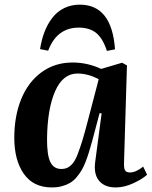

<svg xmlns="http://www.w3.org/2000/svg" viewBox="-20 -799 658 833"><path d="M326.2 -778.8Q465.3 -778.8 479 -585L443.8 -578.1Q426.3 -632.3 397.5 -655.8Q368.7 -679.2 321.8 -679.2Q226.6 -679.2 189 -579.1L153.8 -585.9Q160.2 -627 173.1 -660.6Q186 -694.3 206.8 -721.4Q227.5 -748.5 258.1 -763.7Q288.6 -778.8 326.2 -778.8ZM530.8 -515.1 518.1 -94.2Q517.1 -70.3 522.2 -60.5Q527.3 -50.8 543.9 -50.8Q569.8 -50.8 601.1 -76.2L618.2 -41Q596.7 -21.5 557.9 -3.7Q519 14.2 481.9 14.2Q434.1 14.2 409.9 -14.6Q385.7 -43.5 393.1 -97.2L420.9 -307.1L412.1 -308.1L379.9 -187Q372.1 -159.2 366.2 -139.9Q360.4 -120.6 351.6 -97.7Q342.8 -74.7 333.7 -59.8Q324.7 -44.9 311.8 -29.5Q298.8 -14.2 283.7 -5.4Q268.6 3.4 248.8 8.8Q229 14.2 205.1 14.2Q124.5 14.2 83.3 -44.9Q42 -104 42 -201.2Q42 -295.4 72 -369.1Q102.1 -442.9 159.9 -485.4Q217.8 -527.8 294.9 -527.8Q359.9 -527.8 418.9 -500L509.8 -526.9ZM246.1 -65.9Q262.2 -65.9 273.9 -72Q285.6 -78.1 296.1 -90.8Q306.6 -103.5 316.9 -129.9Q327.1 -156.2 337.4 -189.7Q347.7 -223.1 361.8 -277.8L408.2 -455.1Q362.8 -480 315.9 -480Q252.9 -480 219.2 -403.3Q185.5 -326.7 184.1 -196.8Q183.6 -127 198.2 -96.4Q212.9 -65.9 246.1 -65.9Z"/></svg>

Font: Literata SemiBold
Style: Italic
Weight: 650
Italic angle: -2.39999°
Designer: Latin by Veronika Burian and Jose Scaglione. Greek by Irene Vlachou. Cyrillic by Vera Evstafieva
Foundry: TypeTogether
Version: Version 3.021